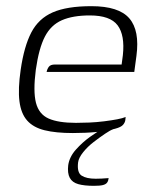

<svg xmlns="http://www.w3.org/2000/svg" viewBox="-20 -424 492 622"><path d="M216 7Q161 7 124.5 -2Q88 -11 68 -33.5Q48 -56 43 -96Q38 -136 47 -198Q58 -274 81.5 -319Q105 -364 151 -384Q197 -404 276 -404Q365 -404 399 -364.5Q433 -325 422 -243L415 -191H131Q133 -201 138.5 -208Q144 -215 158 -215H374L378 -245Q385 -310 361 -342Q337 -374 271 -374Q216 -374 180.5 -358.5Q145 -343 125.5 -305.5Q106 -268 96 -198Q87 -128 96.5 -91Q106 -54 137.5 -40Q169 -26 226 -26Q246 -26 269.5 -27Q293 -28 317 -31Q341 -34 359.5 -37.5Q378 -41 387 -45L386 -35Q385 -27 378.5 -19.5Q372 -12 353 -7Q328 0 293 3.5Q258 7 216 7ZM284 178Q253 178 233.5 172.5Q214 167 206 152Q198 137 201 111Q205 84 226 60.5Q247 37 271.5 19.5Q296 2 310 -5H346Q337 -2 320 9.5Q303 21 283.5 36Q264 51 249.5 69Q235 87 233 102Q229 135 244.5 145Q260 155 290 155Q301 155 309.5 154.5Q318 154 324 153.5Q330 153 332 153Q331 162 327 167.5Q323 173 313.5 175.5Q304 178 284 178Z"/></svg>

Font: Genos Thin Light
Style: Italic
Weight: 300
Italic angle: -8°
Version: Version 1.010